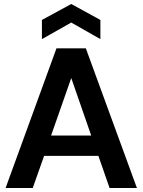

<svg xmlns="http://www.w3.org/2000/svg" viewBox="-20 -942 714 962"><path d="M8 0 263 -700H410L666 0H529L473 -161H201L144 0ZM236 -263H437L337 -551ZM190 -746V-842L337 -922L483 -842V-746L337 -829Z"/></svg>

Font: HostGroteskBold
Style: Bold
Weight: 700
Designer: Doukan Karapınar based on Poppins by Indian Type Foundry, Jonny Pinhorn
Foundry: Element Type
Version: Version 1.001; ttfautohint (v1.8.4.7-5d5b)